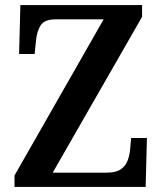

<svg xmlns="http://www.w3.org/2000/svg" viewBox="-20 -734 637 754"><path d="M37 0V-45L387 -658H197Q154 -658 139 -633.5Q124 -609 121 -571L116 -522H55L60 -714H538V-668L187 -56H400Q435 -56 454 -69Q473 -82 481 -103Q489 -124 491 -148L495 -192H557L552 0Z"/></svg>

Font: Noto Serif Myanmar SemiCondensed SemiBold
Style: Regular
Weight: 600
Width: 4
Designer: Ben Mitchell and the Monotype Design Team
Foundry: Monotype Imaging Inc.
Version: Version 2.106; ttfautohint (v1.8.4.7-5d5b)